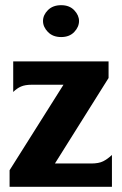

<svg xmlns="http://www.w3.org/2000/svg" viewBox="-20 -721 470 741"><path d="M332 -90Q361 -90 378 -98.5Q395 -107 412 -123V0H17V-64L225 -394H103Q77 -394 61 -387Q45 -380 31 -366V-484H399V-420L192 -90ZM146 -640Q146 -663 165 -682Q184 -701 216 -701Q248 -701 266.5 -681.5Q285 -662 285 -640Q285 -617 266.5 -597.5Q248 -578 216 -578Q184 -578 165 -597.5Q146 -617 146 -640Z"/></svg>

Font: LT Museum
Style: Bold
Weight: 700
Designer: Daniel Lyons
Foundry: LyonsType
Version: Version 1.010